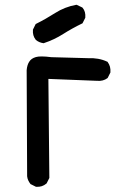

<svg xmlns="http://www.w3.org/2000/svg" viewBox="-20 -750 540 777"><path d="M124.5 5.4 105 -4.4 103.5 -4.9 103 -5.9Q97.7 -12.7 94.2 -20.3Q90.8 -27.8 89.8 -36.6V-37.1L87.9 -465.8V-466.3Q89.8 -487.3 98.1 -500Q106.4 -513.7 125 -519Q142.1 -524.4 188 -518.6L335 -514.6Q379.4 -516.6 413.6 -500.5L415 -500L416 -498.5Q428.7 -481.4 426.8 -457.5V-456.5L426.3 -455.6L416.5 -436L415.5 -434.6L414.6 -433.6Q397.5 -420.9 373.5 -422.9L175.8 -430.7L179.7 -31.2V-29.8L179.2 -28.8L169.4 -9.3L168.9 -8.3L168 -7.3Q150.4 7.8 126.5 5.9H125.5ZM155.8 -575.2Q138.2 -577.6 125 -588.4L124.5 -588.9V-589.4Q111.3 -605.5 113.3 -629.4V-630.4L113.8 -631.3L123.5 -650.9L124.5 -652.8L126.5 -653.8Q165 -672.9 203.1 -697.3Q242.2 -722.2 288.1 -730.5H290L291.5 -730L312 -720.2L313 -719.7L314 -718.8Q320.8 -710.9 323.5 -700.9Q326.2 -690.9 325.2 -679.2V-678.2L324.7 -677.2L314.9 -657.7L314 -655.8L312 -654.8Q272.5 -635.7 236.3 -612.8Q199.7 -589.4 158.2 -575.7L156.7 -575.2Z"/></svg>

Font: NaikaiFont
Style: SemiBold
Weight: 600
Version: Version 1.89